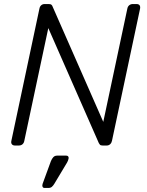

<svg xmlns="http://www.w3.org/2000/svg" viewBox="-20 -720 727 950"><path d="M54 0Q44 0 39 -6Q34 -12 36 -22L175 -677Q177 -688 184 -694Q191 -700 201 -700H221Q231 -700 235 -696Q239 -692 240 -688L491 -117L610 -677Q612 -688 619.5 -694Q627 -700 637 -700H655Q666 -700 670.5 -694Q675 -688 673 -677L534 -23Q532 -13 525 -6.5Q518 0 508 0H488Q478 0 474.5 -4Q471 -8 469 -12L219 -581L100 -22Q98 -12 91 -6Q84 0 73 0ZM201 210Q193 210 190.5 204Q188 198 191 189L232 77Q237 65 244 57.5Q251 50 263 50H308Q315 50 318 55Q321 60 319 66Q317 75 312 84L249 189Q243 199 236.5 204.5Q230 210 219 210Z"/></svg>

Font: Rubik Light
Style: Italic
Weight: 300
Italic angle: -12°
Designer: Hubert and Fischer
Foundry: Hubert and Fischer
Version: Version 2.300;gftools[0.9.30]